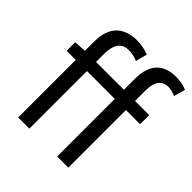

<svg xmlns="http://www.w3.org/2000/svg" viewBox="-216 -957 1105 1105"><g transform="rotate(45 337.0 -404.5)"><path d="M673.8 -791 654.3 -721.7Q621.1 -736.3 592.8 -736.3Q516.6 -734.4 515.6 -628.9V-543H630.9V-468.8H515.6V0H424.8V-468.8H198.2V0H107.4V-468.8H33.2V-538.1L107.4 -543V-616.2Q107.4 -754.9 210.9 -788.1Q240.2 -797.9 275.4 -797.9Q330.1 -797.9 375 -779.3L356.4 -709Q320.3 -724.6 283.2 -724.6Q213.9 -724.6 201.2 -646.5Q198.2 -630.9 198.2 -613.3V-543H424.8V-629.9Q424.8 -785.2 546.9 -805.7Q565.4 -808.6 584 -808.6Q632.8 -808.6 673.8 -791Z"/></g></svg>

Font: Taipei Sans TC Beta
Style: Regular
Weight: 400
Designer: JT Foundry
Foundry: JT Foundry
Version: Version 1.000